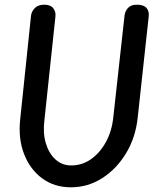

<svg xmlns="http://www.w3.org/2000/svg" viewBox="-20 -792 696 817"><path d="M282 5Q211 5 159.5 -33Q108 -71 82.5 -136.5Q57 -202 66 -285L112 -725Q114 -743 128 -757.5Q142 -772 168 -772Q195 -772 206.5 -757Q218 -742 216 -723L169 -281Q162 -226 175 -182.5Q188 -139 216 -113.5Q244 -88 283 -88Q329 -88 367 -114.5Q405 -141 430.5 -187.5Q456 -234 462 -292L510 -726Q512 -744 524.5 -758Q537 -772 562 -772Q591 -772 603 -758.5Q615 -745 613 -724L566 -292Q557 -207 516.5 -140Q476 -73 415 -34Q354 5 282 5Z"/></svg>

Font: Edu SA Beginner SemiBold
Style: Regular
Weight: 600
Version: Version 1.003